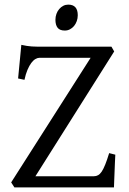

<svg xmlns="http://www.w3.org/2000/svg" viewBox="-20 -819 563 839"><path d="M483.9 -143.1Q482.9 -127.4 482.2 -108.4Q481.4 -89.4 480.7 -70.1Q480 -50.8 479.2 -32.5Q478.5 -14.2 478 0H43L28.8 -22L376 -566.4H151.9Q144 -566.4 134.8 -561Q125.5 -555.7 116.7 -543.9Q107.9 -532.2 100.1 -513.9Q92.3 -495.6 86.9 -470.2L59.1 -476.1L73.2 -623Q86.4 -620.1 97.4 -618.4Q108.4 -616.7 118.9 -616Q129.4 -615.2 140.6 -615.2H466.8L479 -594.2L134.8 -48.8H390.1Q400.4 -48.8 408.7 -53.5Q417 -58.1 424.6 -69.3Q432.1 -80.6 439.9 -100.1Q447.8 -119.6 457 -149.9ZM319.8 -752.4Q319.8 -738.8 315.4 -726.6Q311 -714.4 303.5 -705.3Q295.9 -696.3 285.6 -690.9Q275.4 -685.5 263.2 -685.5Q241.2 -685.5 231.7 -697.8Q222.2 -710 222.2 -732.4Q222.2 -746.1 226.6 -758.3Q231 -770.5 238.8 -779.5Q246.6 -788.6 256.6 -793.7Q266.6 -798.8 278.3 -798.8Q319.8 -798.8 319.8 -752.4Z"/></svg>

Font: Gentium Plus Afr
Style: Regular
Weight: 400
Designer: J. Victor Gaultney, Annie Olsen, Iska Routamaa, Becca Hirsbrunner
Foundry: SIL International
Version: Version 5.000